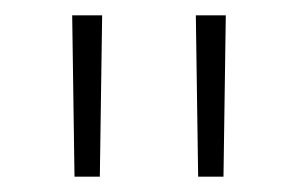

<svg xmlns="http://www.w3.org/2000/svg" viewBox="-20 -720 388 250"><path d="M74 -700H113L110 -490H77ZM235 -700H274L271 -490H238Z"/></svg>

Font: Cairo ExtraLight
Style: Regular
Weight: 275
Designer: Mohamed Gaber, Accademia di Belle Arti di Urbino and others
Foundry: Kief Type Foundry, Accademia di Belle Arti di Urbino and others
Version: Version 3.011